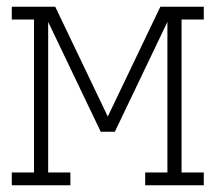

<svg xmlns="http://www.w3.org/2000/svg" viewBox="-20 -550 640 570"><path d="M15 0V-38H81V-492H15V-530H144L300 -204L456 -530H585V-492H519V-38H585V0H411V-38H477V-485L321 -159H279L123 -485V-38H189V0Z"/></svg>

Font: Iosevka Curly Slab XLtEx
Style: Regular
Weight: 200
Width: 7
Monospace: yes
Designer: Belleve Invis
Foundry: Belleve Invis
Version: Version 11.1.0; ttfautohint (v1.8.3)